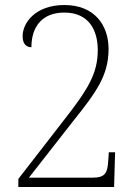

<svg xmlns="http://www.w3.org/2000/svg" viewBox="-20 -744 551 764"><path d="M53 0H434L438 -138H413L411 -108C408 -56 400 -37 347 -37H95L271 -262C362 -376 412 -443 412 -549C412 -644 356 -724 236 -724C122 -724 70 -654 70 -600C70 -569 85 -556 105 -556C105 -637 147 -694 236 -694C335 -694 369 -622 369 -545C369 -451 330 -388 232 -263L53 -32Z"/></svg>

Font: Noto Serif Myanmar SemiCondensed ExtraLight
Style: Regular
Weight: 200
Width: 4
Designer: Ben Mitchell and the Monotype Design Team
Foundry: Monotype Imaging Inc.
Version: Version 2.106